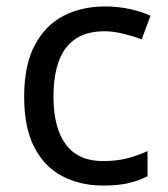

<svg xmlns="http://www.w3.org/2000/svg" viewBox="-20 -566 520 596"><path d="M300 10Q229 10 173.5 -19Q118 -48 86.5 -109Q55 -170 55 -265Q55 -364 88 -426Q121 -488 177.5 -517Q234 -546 306 -546Q347 -546 385 -537.5Q423 -529 447 -517L420 -444Q396 -453 364 -461Q332 -469 304 -469Q146 -469 146 -266Q146 -169 184.5 -117.5Q223 -66 299 -66Q343 -66 376.5 -75Q410 -84 438 -97V-19Q411 -5 378.5 2.5Q346 10 300 10Z"/></svg>

Font: Noto Sans Ol Chiki
Style: Regular
Weight: 400
Designer: Monotype Design Team, Lewis McGuffie
Foundry: Monotype Imaging Inc.
Version: Version 2.003